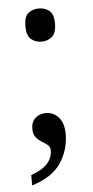

<svg xmlns="http://www.w3.org/2000/svg" viewBox="-51 -569 365 755"><g transform="rotate(-5 131.0 -191.5)"><path d="M132 -406Q107 -406 90 -420.5Q73 -435 73 -472Q73 -510 90 -523.5Q107 -537 132 -537Q155 -537 172.5 -523.5Q190 -510 190 -472Q190 -435 172.5 -420.5Q155 -406 132 -406ZM45 154V113Q89 98 109.5 75Q130 52 130 23Q130 9 120 1Q110 -7 97.5 -14.5Q85 -22 75 -34Q65 -46 65 -68Q65 -95 82 -110Q99 -125 123 -125Q153 -125 173.5 -102Q194 -79 194 -36Q194 26 160 77.5Q126 129 45 154Z"/></g></svg>

Font: Noto Serif Tamil SemiCondensed
Style: Regular
Weight: 400
Width: 4
Designer: Indian Type Foundry, Tom Grace, and the Monotype Design Team
Foundry: Monotype Imaging Inc.
Version: Version 2.004; ttfautohint (v1.8.4.7-5d5b)